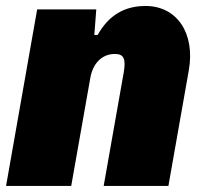

<svg xmlns="http://www.w3.org/2000/svg" viewBox="-20 -613 666 633"><path d="M0 0H214.8L277.8 -356.4C286.1 -403.8 315.9 -435.1 358.9 -435.1C387.7 -435.1 396 -419.9 387.7 -373L321.8 0H535.2L602.5 -381.3C624 -503.9 563 -593.3 460 -593.3C391.1 -593.3 338.9 -563.5 301.8 -497.6H291L297.4 -582H102.5Z"/></svg>

Font: Decalotype Black Italic
Style: Regular
Weight: 900
Italic angle: -10°
Designer: Alfredo Marco Pradil
Foundry: Alfredo Marco Pradil
Version: Version 1.0